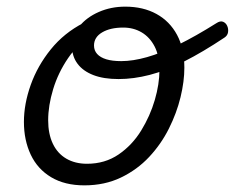

<svg xmlns="http://www.w3.org/2000/svg" viewBox="-20 -539 707 578"><path d="M234 19Q175 19 134 -5.5Q93 -30 72.5 -73.5Q52 -117 52 -172Q52 -226 72.5 -283.5Q93 -341 133 -390.5Q173 -440 231.5 -470Q290 -500 366 -500L364 -463Q305 -463 260 -435.5Q215 -408 185 -364Q155 -320 140 -270.5Q125 -221 125 -177Q125 -136 139 -106.5Q153 -77 179.5 -61.5Q206 -46 242 -46Q296 -46 337 -74Q378 -102 405 -146Q432 -190 446 -238Q460 -286 460 -328Q460 -371 445.5 -399Q431 -427 406.5 -441.5Q382 -456 351 -456Q312 -456 287.5 -441.5Q263 -427 263 -402Q263 -387 272.5 -376.5Q282 -366 300 -360.5Q318 -355 345 -355Q380 -355 422.5 -367Q465 -379 517 -404.5Q569 -430 631 -469Q643 -477 651.5 -473.5Q660 -470 664 -461Q668 -452 666.5 -442Q665 -432 656 -426Q590 -382 534.5 -354Q479 -326 430.5 -313.5Q382 -301 337 -301Q292 -301 261 -313Q230 -325 213.5 -347Q197 -369 197 -398Q197 -433 219 -460Q241 -487 277.5 -503Q314 -519 357 -519Q411 -519 451 -497Q491 -475 513 -434Q535 -393 535 -335Q535 -294 523.5 -246.5Q512 -199 488.5 -152Q465 -105 429 -66.5Q393 -28 344 -4.5Q295 19 234 19Z"/></svg>

Font: Playwrite RO Light
Style: Regular
Weight: 300
Version: Version 1.002